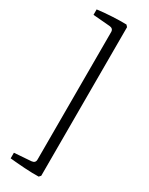

<svg xmlns="http://www.w3.org/2000/svg" viewBox="-226 -723 735 949"><g transform="rotate(30 142.0 -248.5)"><path d="M188 185Q154 186 107 183Q60 180 23 176V144L119 137Q141 135 141 115V-613Q141 -633 119 -635L23 -643V-674Q60 -679 107 -681.5Q154 -684 188 -683L197 -673V175Z"/></g></svg>

Font: Yrsa Light
Style: Regular
Weight: 300
Designer: Anna Giedrys (Yrsa+Rasa design), David Brezina (Yrsa art-direction, Rasa art-direction, design)
Foundry: Rosetta Type Foundry
Version: Version 2.004